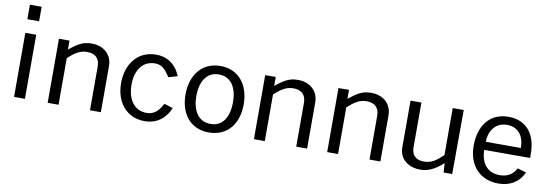

<svg xmlns="http://www.w3.org/2000/svg" viewBox="-57 -1158 4477 1564"><g transform="rotate(10 2181.5 -376.0)"><path d="M91 -530V0H181V-530ZM88 -762V-642H185V-762Z M459 0V-385C514 -437 557 -464 615 -464C684 -464 719 -426 719 -363V0H809V-382C809 -473 742 -538 640 -538C562 -538 521 -507 456 -456V-530H369V0Z M1171 -540C1025 -540 930 -426 930 -263C930 -101 1025 10 1171 10C1276 10 1345 -50 1380 -135L1307 -157C1275 -97 1241 -59 1175 -59C1077 -59 1016 -139 1016 -265C1016 -389 1077 -468 1175 -468C1234 -468 1260 -437 1301 -376L1375 -398C1342 -477 1279 -540 1171 -540Z M1703 10C1855 10 1944 -103 1944 -263C1944 -425 1856 -540 1704 -540C1554 -540 1463 -426 1463 -262C1463 -102 1551 10 1703 10ZM1705 -61C1599 -61 1552 -151 1552 -266C1552 -380 1599 -470 1704 -470C1808 -470 1855 -381 1855 -266C1855 -150 1809 -61 1705 -61Z M2165 0V-385C2220 -437 2263 -464 2321 -464C2390 -464 2425 -426 2425 -363V0H2515V-382C2515 -473 2448 -538 2346 -538C2268 -538 2227 -507 2162 -456V-530H2075V0Z M2771 0V-385C2826 -437 2869 -464 2927 -464C2996 -464 3031 -426 3031 -363V0H3121V-382C3121 -473 3054 -538 2952 -538C2874 -538 2833 -507 2768 -456V-530H2681V0Z M3452 9C3519 9 3575 -20 3639 -78L3644 -1H3715L3717 -531H3626V-142C3571 -90 3532 -61 3470 -61C3398 -61 3366 -101 3367 -165V-531H3277V-145C3277 -43 3358 9 3452 9Z M4317 -240V-275C4317 -436 4235 -540 4087 -540C3935 -540 3847 -428 3847 -260C3847 -90 3950 10 4097 10C4192 10 4266 -32 4305 -118L4233 -139C4205 -88 4164 -59 4096 -59C3991 -59 3938 -137 3938 -240ZM3939 -307C3938 -388 3985 -473 4086 -473C4184 -473 4229 -400 4229 -307Z"/></g></svg>

Font: Cheyenne Sans
Style: Regular
Weight: 400
Designer: The Public Sans project authors (U.S. Web Design System), Libre Franklin designed by Pablo Impallari and Rodrigo Fuenzal
Foundry: The Cheyenne Sans Project Authors
Version: Version 2.007